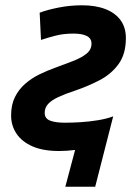

<svg xmlns="http://www.w3.org/2000/svg" viewBox="-20 -558 510 726"><path d="M227 148 264 9Q248 11 233 12Q218 13 203 13Q143 13 103 -4.5Q63 -22 42.5 -52.5Q22 -83 22 -121Q22 -162 36.5 -191Q51 -220 75 -241Q99 -262 128.5 -276.5Q158 -291 189 -302Q224 -315 255.5 -327Q287 -339 306.5 -354.5Q326 -370 326 -393Q326 -413 308 -422Q290 -431 258 -431Q221 -431 191.5 -423.5Q162 -416 135 -407L130 -510Q159 -521 202 -529.5Q245 -538 290 -538Q342 -538 379 -523.5Q416 -509 436 -481.5Q456 -454 456 -414Q456 -354 428.5 -316Q401 -278 357 -255Q313 -232 263 -215Q226 -203 200.5 -191Q175 -179 162 -165Q149 -151 149 -131Q149 -110 169 -102Q189 -94 226 -94Q252 -94 285 -96Q318 -98 351 -103.5Q384 -109 408 -118L340 148Z"/></svg>

Font: Ubuntu Sans
Style: Bold Italic
Weight: 700
Italic angle: -13.5°
Designer: Dalton Maag Ltd
Foundry: Dalton Maag Ltd
Version: Version 1.006